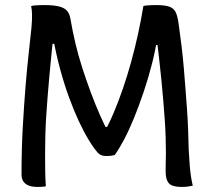

<svg xmlns="http://www.w3.org/2000/svg" viewBox="-20 -729 840 758"><path d="M161 6Q157 8 145 8.5Q133 9 126 9Q110 9 96 4.5Q82 0 73.5 -11Q65 -22 65 -40Q65 -141 70 -229Q75 -317 81 -390Q87 -463 93.5 -520.5Q100 -578 104 -618Q107 -651 106.5 -671.5Q106 -692 103 -705Q109 -707 116.5 -707.5Q124 -708 133.5 -708.5Q143 -709 155 -709Q191 -709 213 -703.5Q235 -698 245 -686Q255 -674 258 -655Q266 -608 277.5 -559Q289 -510 305 -460.5Q321 -411 338.5 -364Q356 -317 374.5 -275Q393 -233 412 -198L373 -228H429L388 -200Q409 -237 428.5 -283Q448 -329 465.5 -380Q483 -431 498 -485.5Q513 -540 525 -595Q537 -650 546 -705Q552 -707 559 -707.5Q566 -708 575 -708.5Q584 -709 596 -709Q631 -709 649 -702.5Q667 -696 674.5 -679Q682 -662 686 -629Q692 -587 697 -545Q702 -503 705.5 -462.5Q709 -422 712 -381.5Q715 -341 718 -301.5Q721 -262 722.5 -221Q724 -180 725 -138Q727 -102 729 -76.5Q731 -51 734 -32Q737 -13 741 4Q733 6 722 7.5Q711 9 699 9Q674 9 660 3.5Q646 -2 640 -16Q634 -30 634 -52Q634 -61 634 -72.5Q634 -84 634.5 -98Q635 -112 635 -125Q635 -153 634 -186Q633 -219 630.5 -256Q628 -293 624.5 -333Q621 -373 617 -415Q613 -457 608 -499.5Q603 -542 598 -584L617 -551H577L602 -589Q595 -536 580.5 -479Q566 -422 547.5 -367Q529 -312 509 -263Q489 -214 469 -176.5Q449 -139 433 -117Q426 -115 418.5 -114Q411 -113 402 -113Q390 -113 382 -115.5Q374 -118 367 -125Q350 -144 330.5 -176Q311 -208 291 -251Q271 -294 252 -346Q233 -398 217 -457.5Q201 -517 189 -583L217 -556H173L190 -583Q186 -543 182 -503Q178 -463 174.5 -424.5Q171 -386 168 -347.5Q165 -309 162.5 -271Q160 -233 159 -194.5Q158 -156 158 -117Q158 -78 158.5 -50Q159 -22 161 6Z"/></svg>

Font: Recursive Casual
Style: Regular
Weight: 400
Version: Version 1.047